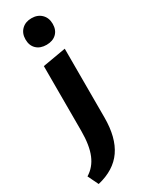

<svg xmlns="http://www.w3.org/2000/svg" viewBox="-269 -710 801 1039"><g transform="rotate(-30 131.0 -190.5)"><path d="M71 -412 216 -437V-7Q216 118 165.5 191Q115 264 9 289L-23 223Q25 194 48 138.5Q71 83 71 -7ZM57 -586Q57 -624 80.5 -647Q104 -670 142 -670Q180 -670 203.5 -647Q227 -624 227 -586Q227 -548 204 -526Q181 -504 142 -504Q103 -504 80 -526Q57 -548 57 -586Z"/></g></svg>

Font: Ysabeau Ultrabold
Style: Regular
Weight: 800
Designer: Christian Thalmann (Catharsis Fonts)
Version: Version 0.003